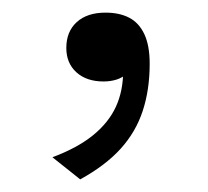

<svg xmlns="http://www.w3.org/2000/svg" viewBox="-20 -125 329 304"><path d="M107 159 63 124Q103 109 127.5 89Q152 69 163.5 44Q175 19 175 -13Q176 -19 177.5 -23.5Q179 -28 181 -29.5Q183 -31 185.5 -30Q188 -29 190 -24Q188 -15 181 -8.5Q174 -2 164.5 1Q155 4 144 4Q117 4 101 -10.5Q85 -25 85 -49Q85 -75 101.5 -90Q118 -105 147 -105Q169 -105 184.5 -97Q200 -89 208.5 -71Q217 -53 217 -24Q217 17 206 50.5Q195 84 171 110.5Q147 137 107 159Z"/></svg>

Font: Roboto Serif ExtraLight
Style: Regular
Weight: 250
Version: Version 1.007